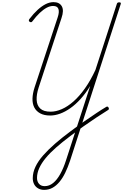

<svg xmlns="http://www.w3.org/2000/svg" viewBox="-20 -1151 1156 1805"><path d="M395 634Q363 634 338.5 620Q314 606 301 581Q288 556 288 524Q288 471 313 417.5Q338 364 385.5 310Q433 256 498.5 199Q564 142 645 82Q713 31 774.5 -11.5Q836 -54 887.5 -88.5Q939 -123 977 -145Q984 -150 990 -149Q996 -148 1001 -139Q1005 -131 1003.5 -125.5Q1002 -120 995 -116Q945 -85 886 -46Q827 -7 764 37.5Q701 82 637 131Q564 186 506.5 236.5Q449 287 409.5 335Q370 383 349 429.5Q328 476 328 522Q328 556 347 577.5Q366 599 400 599Q443 599 479.5 569.5Q516 540 546.5 485Q577 430 601 355L828 -343Q785 -273 738 -221Q691 -169 642 -134.5Q593 -100 545 -82.5Q497 -65 452 -65Q395 -65 357.5 -85.5Q320 -106 302 -141.5Q284 -177 285.5 -225Q287 -273 305 -329L522 -987Q539 -1037 529.5 -1066Q520 -1095 479 -1095Q450 -1095 419 -1078.5Q388 -1062 354 -1030Q320 -998 284 -950Q278 -942 271.5 -942Q265 -942 257 -947Q251 -954 251 -959.5Q251 -965 257 -973Q296 -1024 334.5 -1059Q373 -1094 410 -1112.5Q447 -1131 483 -1131Q539 -1131 561 -1092Q583 -1053 558 -981L344 -330Q322 -263 324.5 -211.5Q327 -160 358.5 -130.5Q390 -101 456 -101Q506 -101 561 -125Q616 -149 671 -197.5Q726 -246 778.5 -320Q831 -394 877 -493L1078 -1113Q1080 -1121 1085 -1125Q1090 -1129 1100 -1129Q1110 -1129 1114 -1125.5Q1118 -1122 1115 -1113L638 362Q617 424 593 473.5Q569 523 539 559Q509 595 473.5 614.5Q438 634 395 634Z"/></svg>

Font: Playwrite CU Thin
Style: Regular
Weight: 250
Designer: Veronika Burian, José Scaglione
Foundry: TypeTogether
Version: Version 1.002